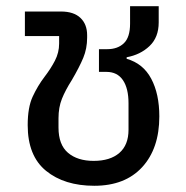

<svg xmlns="http://www.w3.org/2000/svg" viewBox="-20 -585 598 617"><path d="M283 12Q187 12 128 -36Q69 -84 69 -183Q69 -240 85 -274.5Q101 -309 123 -338Q143 -364 156.5 -390Q170 -416 170 -445V-469H60V-548H176Q217 -548 238.5 -527.5Q260 -507 260 -472V-464Q260 -429 247.5 -399Q235 -369 211 -328Q190 -295 179 -267.5Q168 -240 168 -205V-175Q168 -120 198.5 -94Q229 -68 281 -68Q334 -68 363.5 -93.5Q393 -119 393 -168V-253Q393 -301 375 -327.5Q357 -354 322 -354H298V-427H325Q358 -427 378 -446Q398 -465 398 -509V-565H490V-513Q490 -465 460.5 -437Q431 -409 387 -401V-396Q440 -381 466 -332Q492 -283 492 -211Q492 -108 437 -48Q382 12 283 12Z"/></svg>

Font: IBM Plex Sans Thai Text
Style: Regular
Weight: 450
Designer: Mike Abbink, Paul van der Laan, Pieter van Rosmalen, Ben Mitchell, Mark Frömberg
Foundry: Bold Monday
Version: Version 1.1